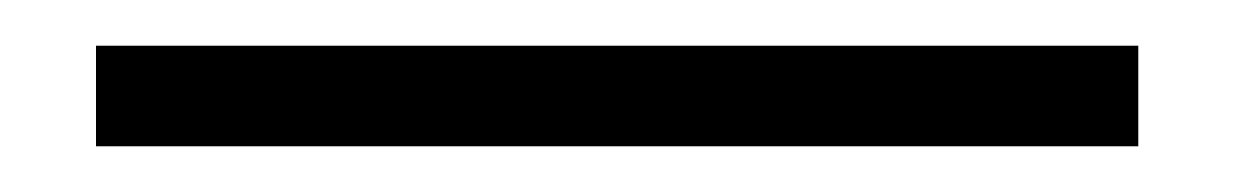

<svg xmlns="http://www.w3.org/2000/svg" viewBox="-20 68 540 84"><path d="M22 88H478V132H22Z"/></svg>

Font: Wachinanga
Style: Regular
Weight: 400
Designer: deFharo
Foundry: deFharo
Version: Wachinanga: Version 2.001 2013